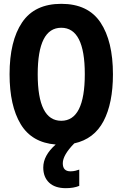

<svg xmlns="http://www.w3.org/2000/svg" viewBox="-20 -746 640 1003"><path d="M324 237Q365 237 394 225V140Q386 143 374 146Q362 149 348 149Q308 149 308 107Q308 64 368 3Q472 -20 521 -113.5Q570 -207 570 -358Q570 -531 505 -628.5Q440 -726 300 -726Q161 -726 95.5 -629Q30 -532 30 -358Q30 -194 88 -97.5Q146 -1 271 9Q206 66 206 129Q206 179 236.5 208Q267 237 324 237ZM177 -358Q177 -601 300 -601Q423 -601 423 -359Q423 -115 300 -115Q177 -115 177 -358Z"/></svg>

Font: Noto Sans Mono UI
Style: Bold
Weight: 700
Designer: Monotype Design team
Foundry: Monotype Imaging Inc.
Version: 1.000